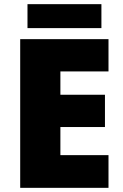

<svg xmlns="http://www.w3.org/2000/svg" viewBox="-20 -902 589 922"><path d="M467 -882H112V-767H467ZM501 0V-157H270V-292H484V-447H270V-559H501V-714H77V0Z"/></svg>

Font: Noto Sans Myanmar UI Black
Style: Regular
Weight: 900
Designer: Monotype Design Team
Foundry: Monotype Imaging Inc.
Version: Version 2.103